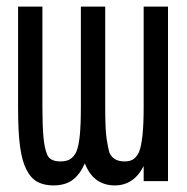

<svg xmlns="http://www.w3.org/2000/svg" viewBox="-20 -551 568 584"><path d="M142 13Q115 13 94.5 2.5Q74 -8 60 -36Q47 -61 41 -105Q35 -149 35 -223V-531H109V-227Q109 -171 112 -136Q115 -101 123.5 -80.5Q132 -60 164 -60Q184 -60 195 -68Q206 -76 212 -89Q219 -105 222.5 -137Q226 -169 226 -227V-531H300V-227Q300 -156 304.5 -127.5Q309 -99 313 -86Q325 -60 359 -60Q378 -60 388 -68.5Q398 -77 403 -89Q410 -107 413.5 -140.5Q417 -174 417 -227V-531H491V0H417V-46Q387 13 329 13Q298 13 275 -3Q252 -19 238 -54Q223 -20 200.5 -3.5Q178 13 142 13Z"/></svg>

Font: PlemolJP
Style: Regular
Weight: 400
Monospace: yes
Version: v2.0.4; ttfautohint (v1.8.4.7-5d5b-dirty) -l 6 -r 45 -G 200 